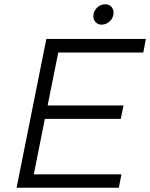

<svg xmlns="http://www.w3.org/2000/svg" viewBox="-20 -883 706 903"><path d="M654 -636H254L204 -387H561L548 -324H191L139 -63H551L539 0H58L198 -700H666ZM514 -823Q514 -800 497 -783.5Q480 -767 457 -767Q441 -767 430 -778.5Q419 -790 419 -807Q419 -830 436 -846.5Q453 -863 476 -863Q493 -863 503.5 -851.5Q514 -840 514 -823Z"/></svg>

Font: Gontserrat Light
Style: Italic
Weight: 300
Italic angle: -11.3°
Designer: Julieta Ulanovsky
Foundry: Julieta Ulanovsky
Version: Version 6.001